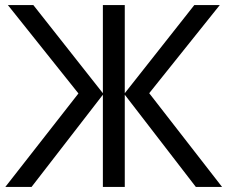

<svg xmlns="http://www.w3.org/2000/svg" viewBox="-20 -734 894 754"><path d="M288 -367 11 -714H111L384 -368V-714H470V-368L743 -714H843L566 -368L852 0H749L470 -362V0H384V-362L104 0H1Z"/></svg>

Font: Noto IKEA Arabic
Style: Regular
Weight: 400
Designer: Monotype Design Team
Foundry: Monotype Imaging Inc.
Version: Version 1.200